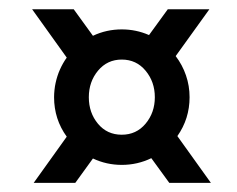

<svg xmlns="http://www.w3.org/2000/svg" viewBox="-20 -385 518 420"><path d="M246.3 -24.3Q280.7 -24.3 311 -39L350.3 15H441.3L368 -87.3Q394.7 -125.3 394.7 -172.3Q394.7 -197.3 386.8 -220.2Q379 -243 364.3 -262.3L438 -364.7H347L306 -308.3Q277.7 -320.7 246.3 -320.7Q229.7 -320.7 213.8 -317.2Q198 -313.7 183.3 -306.7L141.3 -364.7H50.3L126 -259Q121.7 -253 118 -246.5Q114.3 -240 111.2 -233Q108 -226 105.7 -218.7Q103.3 -211.3 101.7 -203.8Q100 -196.3 99.2 -188.3Q98.3 -180.3 98.3 -172.3Q98.3 -124.3 126 -86L53.7 15H144.7L183.3 -38.3Q213 -24.3 246.3 -24.3ZM246.3 -254.7Q278.3 -254.7 298.5 -230.3Q318.7 -206 318.7 -172.3Q318.7 -138.7 298.5 -114.5Q278.3 -90.3 246.3 -90.3Q214.3 -90.3 194.3 -114.3Q174.3 -138.3 174.3 -172.3Q174.3 -206.3 194.5 -230.5Q214.7 -254.7 246.3 -254.7Z"/></svg>

Font: Jomhuria
Style: Regular
Weight: 400
Designer: Arabic design by Kourosh Beigpour, Latin design by Eben Sorkin, engineering by Lasse Fister and Khaled Hosney
Version: Version 1.0000